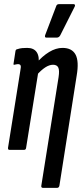

<svg xmlns="http://www.w3.org/2000/svg" viewBox="-20 -729 405 934"><path d="M190 185Q179 185 181 174L265 -354Q270 -387 263.5 -400.5Q257 -414 238 -414Q220 -414 200 -401Q180 -388 158 -363L155 -420Q186 -456 219 -476Q252 -496 284 -496Q330 -496 347.5 -463.5Q365 -431 353 -361L269 174Q267 185 257 185ZM26 0Q18 0 19 -10L79 -386Q83 -405 80 -411Q77 -417 67 -417Q63 -417 59 -416Q55 -415 50 -414Q44 -413 46 -420L55 -479Q56 -485 58 -487Q60 -489 65 -490Q77 -494 88.5 -495Q100 -496 112 -496Q145 -496 159 -474.5Q173 -453 167 -412L165 -400L167 -383L107 -10Q106 0 97 0ZM205 -546Q200 -546 199 -550Q198 -554 200 -559L253 -698Q255 -705 259 -707Q263 -709 269 -709H338Q343 -709 344.5 -705Q346 -701 343 -696L273 -557Q267 -546 256 -546Z"/></svg>

Font: Sofia Sans Extra Condensed SemiBold
Style: Italic
Weight: 600
Italic angle: -9°
Designer: Botio Nikoltchev, Ani Petrova
Foundry: lettersoup
Version: Version 4.101